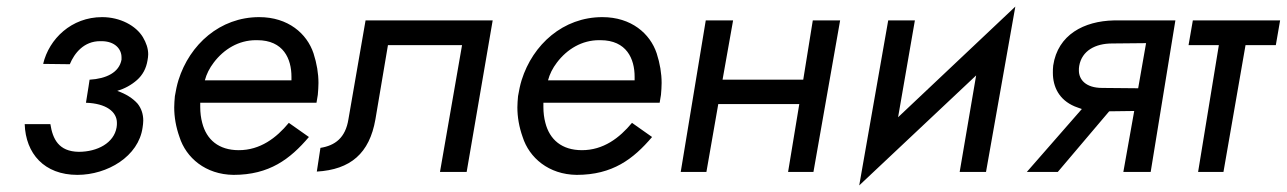

<svg xmlns="http://www.w3.org/2000/svg" viewBox="-20 -522 3907 583"><path d="M215 9C306 9 401 -47 413 -135C414 -142 415 -149 415 -156C415 -176 409 -193 398 -207C383 -224 362 -237 336 -246C359 -253 379 -264 396 -279C413 -294 424 -314 428 -339C429 -345 430 -351 430 -357C430 -375 424 -392 414 -409C393 -444 345 -470 290 -470C197 -470 129 -404 111 -328L192 -327C206 -361 235 -397 284 -397C285 -397 287 -397 288 -397C329 -397 349 -373 349 -348C349 -346 349 -343 349 -341C342 -302 303 -283 252 -280L249 -260C249 -260 249 -260 249 -260L241 -210C302 -208 335 -183 335 -149C335 -145 335 -140 334 -135C326 -88 276 -61 219 -61C158 -62 140 -100 133 -145H55C58 -56 114 9 215 9Z M857 -149C819 -103 770 -66 705 -66C644 -66 607 -98 594 -149C590 -164 588 -180 588 -197C588 -201 588 -206 588 -210H941L945 -234C946 -246 947 -258 947 -270C947 -299 942 -329 932 -360C912 -420 855 -470 767 -470C648 -470 556 -387 522 -279C517 -263 514 -247 511 -230C510 -218 509 -207 509 -196C509 -167 514 -137 525 -106C545 -43 604 8 689 9C798 9 861 -39 918 -106ZM602 -278C607 -297 616 -315 629 -332C660 -373 705 -400 757 -400C758 -400 760 -400 761 -400C841 -400 865 -343 865 -289C865 -285 865 -282 865 -278Z M1476 -460H1090L1038 -160C1029 -103 997 -80 953 -73L942 -1C1044 -7 1102 -56 1120 -160L1158 -385H1383L1316 0H1397Z M1899 -149C1861 -103 1812 -66 1747 -66C1686 -66 1649 -98 1636 -149C1632 -164 1630 -180 1630 -197C1630 -201 1630 -206 1630 -210H1983L1987 -234C1988 -246 1989 -258 1989 -270C1989 -299 1984 -329 1974 -360C1954 -420 1897 -470 1809 -470C1690 -470 1598 -387 1564 -279C1559 -263 1556 -247 1553 -230C1552 -218 1551 -207 1551 -196C1551 -167 1556 -137 1567 -106C1587 -43 1646 8 1731 9C1840 9 1903 -39 1960 -106ZM1644 -278C1649 -297 1658 -315 1671 -332C1702 -373 1747 -400 1799 -400C1800 -400 1802 -400 1803 -400C1883 -400 1907 -343 1907 -289C1907 -285 1907 -282 1907 -278Z M2448 -460 2419 -280H2174L2206 -460H2123L2047 0H2125L2161 -206H2407L2373 0H2450L2531 -460Z M2758 -460H2677L2589 41L2944 -293L2894 0H2974L3063 -502L2707 -166Z M3192 0 3348 -184 3424 -185 3391 0H3474L3549 -460H3362C3272 -458 3192 -417 3178 -323C3177 -315 3177 -308 3177 -301C3177 -258 3196 -219 3243 -199C3250 -196 3257 -194 3265 -191L3098 0ZM3436 -254 3327 -255C3276 -255 3256 -281 3256 -308C3256 -312 3256 -317 3257 -322C3265 -368 3306 -390 3357 -390L3460 -391Z M3602 -460 3589 -385H3681L3618 0H3695L3762 -385H3854L3867 -460Z"/></svg>

Font: Jost
Style: Italic
Weight: 400
Italic angle: -5°
Version: Version 3.710